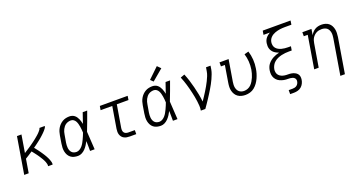

<svg xmlns="http://www.w3.org/2000/svg" viewBox="-48 -1591 4897 2613"><g transform="rotate(-20 2400.0 -284.5)"><path d="M42 0 130 -530H195L153 -276Q165 -284 177 -291.5Q189 -299 201 -307Q213 -315 225 -322.5Q237 -330 248.5 -338Q260 -346 272 -354.5Q284 -363 295.5 -371.5Q307 -380 318.5 -388.5Q330 -397 341 -406Q352 -415 363 -424Q374 -433 385 -442.5Q396 -452 406.5 -462Q417 -472 426 -482.5Q435 -493 444 -504.5Q453 -516 455 -530H533Q531 -514 521 -500Q511 -486 500 -473.5Q489 -461 477 -449Q465 -437 452.5 -425.5Q440 -414 427.5 -403Q415 -392 402 -381.5Q389 -371 375.5 -360.5Q362 -350 348.5 -340Q335 -330 321.5 -320Q308 -310 294 -301Q305 -287 315.5 -273.5Q326 -260 336.5 -246.5Q347 -233 356.5 -219Q366 -205 376 -190.5Q386 -176 395 -161.5Q404 -147 412.5 -132Q421 -117 428.5 -101.5Q436 -86 442 -70Q448 -54 452.5 -36Q457 -18 454 0H388Q391 -16 387.5 -32Q384 -48 378.5 -62.5Q373 -77 366 -90.5Q359 -104 351 -117.5Q343 -131 335 -143.5Q327 -156 318.5 -169Q310 -182 301 -194Q292 -206 282.5 -218.5Q273 -231 263.5 -243Q254 -255 245 -266Q219 -249 193 -232Q167 -215 140 -199L107 0Z M820 8Q791 8 763.5 1Q736 -6 715 -22.5Q694 -39 681 -63Q668 -87 662.5 -114Q657 -141 658 -170Q659 -199 664 -228L682 -338Q686 -363 693.5 -388Q701 -413 714.5 -436.5Q728 -460 747.5 -480Q767 -500 790.5 -513.5Q814 -527 839.5 -532.5Q865 -538 891 -538Q911 -538 930 -532Q949 -526 964 -514Q979 -502 989.5 -486.5Q1000 -471 1008 -453Q1016 -435 1021 -416.5Q1026 -398 1030 -379Q1043 -417 1056 -454.5Q1069 -492 1082 -530H1147Q1122 -462 1097.5 -394Q1073 -326 1046 -259Q1051 -194 1054 -129.5Q1057 -65 1062 0H996Q996 -36 995.5 -72Q995 -108 994 -143Q980 -116 963.5 -90.5Q947 -65 925.5 -42.5Q904 -20 876.5 -6Q849 8 820 8ZM820 -50Q843 -50 865 -63.5Q887 -77 903 -95.5Q919 -114 931 -135.5Q943 -157 953.5 -179Q964 -201 973.5 -223.5Q983 -246 991 -268Q990 -290 988 -312Q986 -334 982.5 -355Q979 -376 973.5 -397Q968 -418 958 -436.5Q948 -455 930.5 -467.5Q913 -480 891 -480Q872 -480 853.5 -475Q835 -470 818.5 -459.5Q802 -449 789.5 -433.5Q777 -418 768 -400.5Q759 -383 754 -365Q749 -347 746 -328L727 -218Q724 -199 723 -179.5Q722 -160 724 -141.5Q726 -123 733 -105.5Q740 -88 752.5 -75Q765 -62 783 -56Q801 -50 820 -50Z M1571 0Q1549 0 1528.5 -3.5Q1508 -7 1490 -16.5Q1472 -26 1459.5 -41.5Q1447 -57 1440.5 -76.5Q1434 -96 1434 -117Q1434 -138 1437 -159L1489 -472H1320L1330 -530H1733L1724 -472H1555L1501 -150Q1498 -132 1499.5 -114.5Q1501 -97 1510.5 -83.5Q1520 -70 1536.5 -64Q1553 -58 1571 -58H1665V0Z M2020 8Q1991 8 1963.5 1Q1936 -6 1915 -22.5Q1894 -39 1881 -63Q1868 -87 1862.5 -114Q1857 -141 1858 -170Q1859 -199 1864 -228L1882 -338Q1886 -363 1893.5 -388Q1901 -413 1914.5 -436.5Q1928 -460 1947.5 -480Q1967 -500 1990.5 -513.5Q2014 -527 2039.5 -532.5Q2065 -538 2091 -538Q2111 -538 2130 -532Q2149 -526 2164 -514Q2179 -502 2189.5 -486.5Q2200 -471 2208 -453Q2216 -435 2221 -416.5Q2226 -398 2230 -379Q2243 -417 2256 -454.5Q2269 -492 2282 -530H2347Q2322 -462 2297.5 -394Q2273 -326 2246 -259Q2251 -194 2254 -129.5Q2257 -65 2262 0H2196Q2196 -36 2195.5 -72Q2195 -108 2194 -143Q2180 -116 2163.5 -90.5Q2147 -65 2125.5 -42.5Q2104 -20 2076.5 -6Q2049 8 2020 8ZM2020 -50Q2043 -50 2065 -63.5Q2087 -77 2103 -95.5Q2119 -114 2131 -135.5Q2143 -157 2153.5 -179Q2164 -201 2173.5 -223.5Q2183 -246 2191 -268Q2190 -290 2188 -312Q2186 -334 2182.5 -355Q2179 -376 2173.5 -397Q2168 -418 2158 -436.5Q2148 -455 2130.5 -467.5Q2113 -480 2091 -480Q2072 -480 2053.5 -475Q2035 -470 2018.5 -459.5Q2002 -449 1989.5 -433.5Q1977 -418 1968 -400.5Q1959 -383 1954 -365Q1949 -347 1946 -328L1927 -218Q1924 -199 1923 -179.5Q1922 -160 1924 -141.5Q1926 -123 1933 -105.5Q1940 -88 1952.5 -75Q1965 -62 1983 -56Q2001 -50 2020 -50ZM2132 -591 2093 -629 2244 -774 2292 -726Z M2600 0Q2606 -34 2604 -68Q2602 -102 2597.5 -135.5Q2593 -169 2587 -201.5Q2581 -234 2573.5 -266Q2566 -298 2558 -330Q2550 -362 2540.5 -393Q2531 -424 2520.5 -455Q2510 -486 2497 -516L2557 -538Q2578 -487 2594.5 -434.5Q2611 -382 2624.5 -328Q2638 -274 2649 -219.5Q2660 -165 2666 -108Q2686 -137 2705.5 -166.5Q2725 -196 2743.5 -226Q2762 -256 2779.5 -286.5Q2797 -317 2812.5 -348.5Q2828 -380 2841 -412Q2854 -444 2859 -477L2868 -530H2933L2925 -477Q2919 -445 2907 -413.5Q2895 -382 2881 -351Q2867 -320 2850.5 -290Q2834 -260 2816.5 -230.5Q2799 -201 2780.5 -172Q2762 -143 2743 -114Q2724 -85 2704.5 -56.5Q2685 -28 2665 0Z M3246 8Q3217 8 3189 1Q3161 -6 3138.5 -22Q3116 -38 3101.5 -61.5Q3087 -85 3080 -112.5Q3073 -140 3074 -169.5Q3075 -199 3080 -228L3120 -472H3063V-530H3195L3143 -218Q3140 -198 3139 -178Q3138 -158 3141.5 -139Q3145 -120 3153.5 -103Q3162 -86 3176 -74Q3190 -62 3208.5 -56Q3227 -50 3247 -50Q3274 -50 3300.5 -60.5Q3327 -71 3347 -91Q3367 -111 3381.5 -135.5Q3396 -160 3407 -185.5Q3418 -211 3425 -237Q3432 -263 3437 -290Q3446 -349 3442 -405.5Q3438 -462 3421 -517L3483 -534Q3502 -473 3506.5 -409.5Q3511 -346 3500 -281Q3495 -247 3485 -214Q3475 -181 3460.5 -149Q3446 -117 3425 -87.5Q3404 -58 3376 -35Q3348 -12 3313.5 -2Q3279 8 3246 8Z M3819 205V147H3877Q3892 147 3908 143Q3924 139 3937 129Q3950 119 3958 104Q3966 89 3968 73Q3971 58 3966 44Q3961 30 3950 21Q3939 12 3924.5 7.5Q3910 3 3895 1.5Q3880 0 3864.5 0Q3849 0 3833.5 -1Q3818 -2 3803.5 -5Q3789 -8 3774.5 -12.5Q3760 -17 3747 -23Q3734 -29 3722.5 -37.5Q3711 -46 3701.5 -56.5Q3692 -67 3684.5 -79.5Q3677 -92 3672.5 -106Q3668 -120 3666 -134.5Q3664 -149 3665 -165Q3666 -181 3668 -196Q3672 -219 3680.5 -241Q3689 -263 3704.5 -282.5Q3720 -302 3739.5 -317.5Q3759 -333 3780.5 -344.5Q3802 -356 3824.5 -364Q3847 -372 3870 -377Q3852 -384 3834.5 -393Q3817 -402 3802.5 -414Q3788 -426 3777 -442Q3766 -458 3760 -476.5Q3754 -495 3753.5 -515.5Q3753 -536 3756 -556Q3759 -575 3766 -593Q3773 -611 3785.5 -626.5Q3798 -642 3813.5 -654.5Q3829 -667 3846 -677H3754L3764 -735H4167L4158 -677H4064Q4046 -677 4028 -676Q4010 -675 3991.5 -672.5Q3973 -670 3955 -665.5Q3937 -661 3919 -654.5Q3901 -648 3884.5 -638Q3868 -628 3854 -614Q3840 -600 3831.5 -583Q3823 -566 3820 -548Q3816 -524 3821 -500.5Q3826 -477 3840.5 -460Q3855 -443 3875 -432Q3895 -421 3917.5 -415Q3940 -409 3964 -406.5Q3988 -404 4012 -404H4052L4042 -346H4002Q3975 -346 3947.5 -343.5Q3920 -341 3892.5 -334.5Q3865 -328 3838 -316.5Q3811 -305 3788 -286Q3765 -267 3751 -241Q3737 -215 3732 -188Q3728 -164 3733 -140.5Q3738 -117 3753 -100Q3768 -83 3789.5 -73.5Q3811 -64 3834.5 -60.5Q3858 -57 3882.5 -57.5Q3907 -58 3931 -54Q3955 -50 3976 -40.5Q3997 -31 4012.5 -14.5Q4028 2 4032.5 25.5Q4037 49 4033 74Q4029 101 4016 127Q4003 153 3981 171.5Q3959 190 3931 197.5Q3903 205 3877 205Z M4546 205 4632 -312Q4635 -332 4636 -352.5Q4637 -373 4633.5 -392Q4630 -411 4621 -428.5Q4612 -446 4597 -458Q4582 -470 4562.5 -475Q4543 -480 4523 -480Q4523 -480 4523 -480Q4523 -480 4523 -480Q4503 -480 4484 -476.5Q4465 -473 4447 -463.5Q4429 -454 4414 -440Q4399 -426 4388.5 -409Q4378 -392 4372 -373Q4366 -354 4363 -335L4307 0H4242L4320 -472H4263V-530H4395L4381 -444Q4393 -466 4410 -484.5Q4427 -503 4448.5 -515.5Q4470 -528 4493.5 -533Q4517 -538 4541 -538Q4569 -538 4596 -530.5Q4623 -523 4644 -506.5Q4665 -490 4678 -466Q4691 -442 4696.5 -415Q4702 -388 4701 -359.5Q4700 -331 4696 -302L4612 205Z"/></g></svg>

Font: Iosevka Curly Slab LtEx
Style: Italic
Weight: 300
Width: 7
Italic angle: -9°
Monospace: yes
Designer: Belleve Invis
Foundry: Belleve Invis
Version: Version 11.1.0; ttfautohint (v1.8.3)